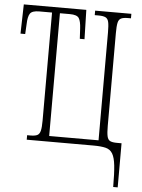

<svg xmlns="http://www.w3.org/2000/svg" viewBox="-61 -761 752 1019"><g transform="rotate(5 315.5 -252.0)"><path d="M581 210Q581 138 576.5 96Q572 54 559.5 33Q547 12 522.5 6Q498 0 457 0H102V-24H120Q144 -24 156 -30Q168 -36 172.5 -54Q177 -72 177 -108V-684H109Q71 -684 60 -667.5Q49 -651 48 -612L45 -558H20L24 -714H357L361 -558H336L333 -612Q331 -651 320.5 -667.5Q310 -684 272 -684H219V-30H482V-605Q482 -642 478 -660Q474 -678 461.5 -684Q449 -690 425 -690H404V-714H597V-690H581Q557 -690 544.5 -684Q532 -678 528 -660Q524 -642 524 -605V-110Q524 -74 528 -55.5Q532 -37 544 -31Q556 -25 581 -25H605V210Z"/></g></svg>

Font: Noto Serif ExtraCondensed ExtraLight
Style: Regular
Weight: 200
Width: 2
Designer: Monotype Design Team
Foundry: Monotype Imaging Inc.
Version: Version 2.015